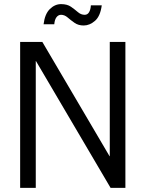

<svg xmlns="http://www.w3.org/2000/svg" viewBox="-20 -914 708 934"><path d="M78 0V-710H186L513 -154H514V-710H590V0H518L155 -617H154V0ZM387 -790Q361 -790 342.5 -803Q324 -816 309 -829Q294 -842 277 -842Q264 -842 255 -830.5Q246 -819 244 -796H192Q198 -846 222.5 -870Q247 -894 277 -894Q307 -894 325.5 -881Q344 -868 359 -855Q374 -842 392 -842Q406 -842 413.5 -855Q421 -868 422 -888H475Q468 -835 442 -812.5Q416 -790 387 -790Z"/></svg>

Font: Special Gothic
Style: Regular
Weight: 400
Designer: Alistair McCready
Foundry: Monolith
Version: Version 1.010; ttfautohint (v1.8.4.7-5d5b)